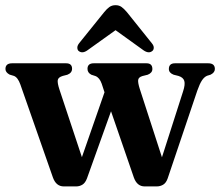

<svg xmlns="http://www.w3.org/2000/svg" viewBox="-22 -696 828 722"><path d="M264.5 5H218Q189 5 177 -28.5L54.5 -378.5Q45 -405 30.5 -410.5L14 -415.5Q-1.5 -424 -1.5 -436.5Q-1.5 -458 23.5 -458H226.5Q249 -458 249 -437.5Q249 -422 231.5 -415L214 -410.5Q197 -405.5 195.2 -394.8Q193.5 -384 201.5 -359.5L286 -105L371 -349L360.5 -381Q352.5 -404 337 -410L321.5 -415Q307 -422.5 307 -437Q307 -458 330.5 -458H529Q551 -458 551 -436.5Q551 -422 533.5 -415L513.5 -410Q498.5 -405.5 497.5 -394.8Q496.5 -384 503.5 -362L587 -104.5L666.5 -352.5Q675 -378.5 671 -391.8Q667 -405 649 -410.5L631 -415Q613 -422 613 -436.5Q613 -458 636 -458H761Q786 -458 786 -436.5Q786 -423 769.5 -415L756.5 -411Q746 -406.5 737.5 -393.8Q729 -381 720 -355.5L608.5 -25Q602.5 -8 591.5 -1.5Q580.5 5 567.5 5H522Q493.5 5 481.5 -28L395.5 -277.5L305 -25Q298.5 -8 287.8 -1.5Q277 5 264.5 5ZM551 -504.5Q537.5 -493 517.5 -507L412.5 -582.5L307 -507Q287.5 -493 273.5 -504.5Q269 -508.5 268.8 -516.5Q268.5 -524.5 276 -534L369.5 -650Q379.5 -662.5 389.2 -669.5Q399 -676.5 412.5 -676.5Q426 -676.5 435.5 -669.5Q445 -662.5 455.5 -650L548.5 -534Q556.5 -524.5 556.2 -516.5Q556 -508.5 551 -504.5Z"/></svg>

Font: Fraunces 72pt S050 SemiBold
Style: Regular
Weight: 600
Version: Version 1.000; ttfautohint (v1.8.3)